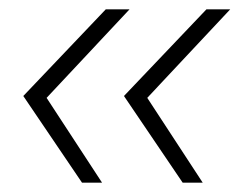

<svg xmlns="http://www.w3.org/2000/svg" viewBox="-20 -475 516 412"><path d="M156 -83H199L80 -265L258 -455H207L30 -269ZM246 -269 372 -83H415L296 -265L474 -455H423Z"/></svg>

Font: Mluvka ExtraLight
Style: Italic
Weight: 200
Italic angle: -8°
Designer: Modified by Jiří Krblich, Original typeface by Gumpita Rahayu
Foundry: Gumpita Rahayu & Jiří Krblich
Version: Version 2.000;Glyphs 3.1.1 (3134)